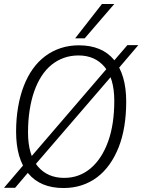

<svg xmlns="http://www.w3.org/2000/svg" viewBox="-25 -937 716 966"><path d="M671 -710 556 -575 555 -576 138 -92H136L51 8H-5L112 -129L114 -128L528 -610H530L616 -710ZM294 9Q179 9 117.5 -64Q56 -137 56 -275Q56 -340 66 -398Q76 -456 94.5 -504Q113 -552 140 -590Q167 -628 202.5 -654.5Q238 -681 280.5 -695Q323 -709 372 -709Q488 -709 549 -635.5Q610 -562 610 -425Q610 -360 600.5 -302Q591 -244 572 -196Q553 -148 526 -110Q499 -72 464 -45.5Q429 -19 386.5 -5Q344 9 294 9ZM298 -42Q337 -42 370.5 -54.5Q404 -67 432 -91Q460 -115 482 -149Q504 -183 519.5 -226.5Q535 -270 542.5 -321Q550 -372 550 -429Q550 -542 501.5 -600Q453 -658 370 -658Q331 -658 297 -646Q263 -634 234.5 -611Q206 -588 184 -554Q162 -520 147 -477Q132 -434 124 -382Q116 -330 116 -271Q116 -158 165 -100Q214 -42 298 -42ZM353 -744 488 -917H550L401 -744Z"/></svg>

Font: Georama Light
Style: Italic
Weight: 300
Italic angle: -9°
Designer: Jean-Baptiste Levee
Foundry: Production Type
Version: Version 1.001